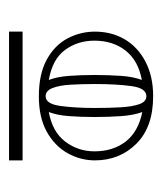

<svg xmlns="http://www.w3.org/2000/svg" viewBox="13 -776 359 425"><g transform="rotate(90 192.5 -563.5)"><path d="M193 -470Q144 -470 112 -487.5Q80 -505 65 -533.5Q50 -562 50 -594Q50 -631 67 -660Q84 -689 116.5 -706Q149 -723 193 -723Q261 -723 298 -686Q335 -649 335 -594Q335 -562 319 -533.5Q303 -505 271.5 -487.5Q240 -470 193 -470ZM50 -404V-434H335V-404ZM193 -485Q210 -485 214.5 -517.5Q219 -550 219 -594Q219 -626 217.5 -651.5Q216 -677 210.5 -692.5Q205 -708 193 -708Q175 -708 170.5 -674.5Q166 -641 166 -594Q166 -565 167.5 -540Q169 -515 175 -500Q181 -485 193 -485ZM70 -593Q70 -556 90.5 -528Q111 -500 157 -492Q150 -510 148 -536.5Q146 -563 146 -593Q146 -625 148 -652.5Q150 -680 157 -698Q114 -690 92 -662Q70 -634 70 -593ZM228 -492Q272 -500 293.5 -528.5Q315 -557 315 -593Q315 -634 293.5 -662Q272 -690 228 -699Q235 -680 237 -652.5Q239 -625 239 -593Q239 -563 237 -536.5Q235 -510 228 -492Z"/></g></svg>

Font: Kalnia Glaze Thin
Style: Bold
Weight: 700
Version: Version 1.110